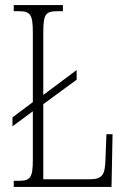

<svg xmlns="http://www.w3.org/2000/svg" viewBox="-20 -734 499 754"><path d="M34 0H418L422 -207H398L394 -104C392 -49 383 -30 332 -30H150V-325L281 -421V-459L150 -361V-606C150 -679 159 -690 207 -690H227V-714H34V-690H52C99 -690 109 -679 109 -605V-333L29 -273V-238L109 -297V-108C109 -35 99 -24 53 -24H34Z"/></svg>

Font: Noto Serif Lao ExtraCondensed ExtraLight
Style: Regular
Weight: 200
Width: 2
Designer: Monotype Design Team
Foundry: Monotype Imaging Inc.
Version: Version 2.003